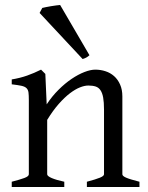

<svg xmlns="http://www.w3.org/2000/svg" viewBox="-20 -747 592 767"><path d="M327.1 0V-21Q362.3 -30.3 378.9 -37.1Q395.5 -43.9 395.5 -50.8V-309.1Q395.5 -338.9 392.1 -357.4Q388.7 -376 381.3 -386.7Q374 -397.5 362.1 -401.4Q350.1 -405.3 333 -405.3Q317.9 -405.3 299.3 -397.9Q280.8 -390.6 259.5 -374.5Q238.3 -358.4 215.1 -332.3Q191.9 -306.2 168.5 -268.1V-50.8Q168.5 -43.5 186.8 -35.6Q205.1 -27.8 236.8 -21V0H26.9V-21Q59.1 -29.3 77.1 -35.9Q95.2 -42.5 95.2 -50.8V-347.2Q95.2 -366.2 93.8 -377.4Q92.3 -388.7 85.7 -395Q79.1 -401.4 65.4 -404.3Q51.8 -407.2 26.9 -410.2V-429.7Q60.1 -435.1 88.4 -445.1Q116.7 -455.1 144 -468.8L161.1 -451.7L166.5 -330.1Q188 -362.8 213.9 -388.4Q239.7 -414.1 266.1 -431.9Q292.5 -449.7 317.1 -459.2Q341.8 -468.8 360.8 -468.8Q381.8 -468.8 401.4 -462.4Q420.9 -456.1 435.8 -442.9Q450.7 -429.7 459.7 -409.4Q468.8 -389.2 468.8 -361.8V-50.8Q468.8 -43.9 483.6 -37.4Q498.5 -30.8 537.1 -21V0ZM337.4 -526.4Q331.1 -520.5 324.7 -517.1Q318.4 -513.7 310.1 -511.2L138.2 -695.3L148.9 -715.3Q153.8 -716.8 163.3 -718.5Q172.9 -720.2 183.3 -722.2Q193.8 -724.1 204.1 -725.3Q214.4 -726.6 220.2 -727.1Z"/></svg>

Font: Gentium Kaktovik
Style: Regular
Weight: 400
Designer: J. Victor Gaultney and Annie Olsen
Foundry: SIL International
Version: Version 1.102; 2013; Maintenance release